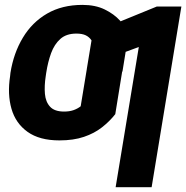

<svg xmlns="http://www.w3.org/2000/svg" viewBox="-20 -573 773 797"><path d="M246.1 -109.9Q268.1 -109.9 284.9 -115.7Q301.8 -121.6 314.9 -131.8L343.8 -307.1H492.2L458.5 -99.1Q435.1 -69.3 403.3 -44.4Q371.6 -19.5 328.4 -4.9Q285.2 9.8 226.6 9.8Q144 9.8 94.5 -25.6Q44.9 -61 27.6 -121.6Q10.3 -182.1 22 -257.3L23.4 -271Q36.6 -353 75 -416.7Q113.3 -480.5 175.5 -516.6Q237.8 -552.7 322.3 -552.7Q375.5 -552.7 414.3 -533.9Q453.1 -515.1 478.3 -487.3Q503.4 -459.5 513.7 -432.6L488.3 -275.9L340.3 -286.6L359.9 -405.3Q351.1 -418.9 336.2 -426.3Q321.3 -433.6 296.9 -433.6Q255.4 -433.6 230.5 -411.4Q205.6 -389.2 192.1 -352.3Q178.7 -315.4 171.9 -271L169.9 -257.3Q163.6 -216.8 166.5 -183.3Q169.4 -149.9 188 -129.9Q206.5 -109.9 246.1 -109.9ZM732.9 -545.9 609.4 204.1H460L556.2 -377.9L431.6 -332L455.1 -474.1L630.9 -545.9Z"/></svg>

Font: Inter Tight
Style: Bold Italic
Weight: 700
Italic angle: -9.39999°
Designer: Rasmus Andersson
Foundry: rsms
Version: Version 3.004